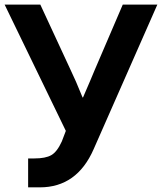

<svg xmlns="http://www.w3.org/2000/svg" viewBox="-20 -806 707 830"><path d="M0 -786.1H154.3L284.2 -505.9Q306.6 -460 336.9 -384.8H338.9Q349.6 -410.2 368.7 -454.1Q387.7 -498 389.6 -503.9L510.7 -786.1H660.2L384.8 -161.1Q312.5 3.9 152.3 3.9H101.6V-121.1H128.9Q176.8 -121.1 201.7 -135.3Q226.6 -149.4 247.1 -194.3L264.6 -240.2Z"/></svg>

Font: Gothic A1 ExtraBold
Style: Regular
Weight: 800
Designer: HanYang I&C Co.,Ltd.
Foundry: HanYang I&C Co.,Ltd.
Version: Version 2.50